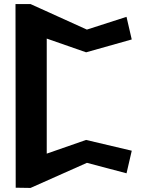

<svg xmlns="http://www.w3.org/2000/svg" viewBox="-20 -924 724 944"><path d="M407.2 -778.5 130.2 -904H56.2L57.2 -1.1L130.1 0L407.4 -123.4L602.1 -71.9L627.8 -183L403.2 -236L209.8 -168.6V-734.3L403.4 -666.8L627.7 -730L602 -841.2Z"/></svg>

Font: Stormning
Style: Bold
Weight: 400
Designer: Robert Jablonski, Mew Too
Foundry: Cannot Into Space Fonts
Version: Version 0.90